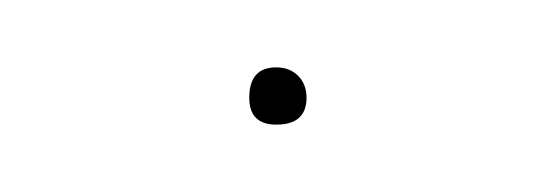

<svg xmlns="http://www.w3.org/2000/svg" viewBox="-20 -358 164 57"><path d="M71 -329Q71 -321 62 -321Q54 -321 54 -329Q54 -338 62 -338Q66 -338 68.5 -335.5Q71 -333 71 -329Z"/></svg>

Font: FiraGO Four
Style: Regular
Weight: 100
Designer: bBox Type
Foundry: bBox Type GmbH
Version: Version 1.001